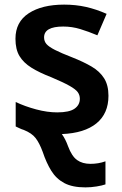

<svg xmlns="http://www.w3.org/2000/svg" viewBox="-20 -572 530 832"><path d="M350 240Q294 240 259 221.5Q224 203 202.5 168.5Q181 134 165 86Q151 48 134.5 26.5Q118 5 83 -9Q73 -12 65 -16Q57 -20 48 -24V-130Q88 -111 136.5 -98Q185 -85 228 -85Q280 -85 303 -101Q326 -117 326 -144Q326 -160 317 -172.5Q308 -185 281.5 -200Q255 -215 203 -237Q151 -257 116.5 -278.5Q82 -300 64.5 -329Q47 -358 47 -404Q47 -477 104.5 -514.5Q162 -552 258 -552Q308 -552 352.5 -542Q397 -532 442 -512L402 -419Q364 -435 328 -446Q292 -457 254 -457Q171 -457 171 -410Q171 -393 181.5 -381Q192 -369 218.5 -355.5Q245 -342 294 -323Q342 -304 377 -283.5Q412 -263 431 -233Q450 -203 450 -157Q450 -80 398 -37.5Q346 5 248 9Q264 31 275 62Q291 105 314 121.5Q337 138 372 138Q407 138 437 127V227Q423 232 398.5 236Q374 240 350 240Z"/></svg>

Font: Noto Sans SemiBold
Style: Regular
Weight: 600
Designer: Monotype Design Team
Foundry: Monotype Imaging Inc.
Version: Version 2.007